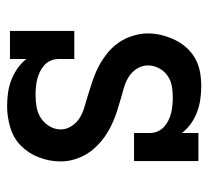

<svg xmlns="http://www.w3.org/2000/svg" viewBox="-43 -535 586 540"><g transform="rotate(90 250.0 -265.0)"><path d="M279 8Q260 8 241.5 5.5Q223 3 206 -3.5Q189 -10 173.5 -20.5Q158 -31 146 -46V0H67V-181H146V-136Q146 -125 150.5 -114.5Q155 -104 163.5 -96.5Q172 -89 182.5 -84Q193 -79 203.5 -76.5Q214 -74 225.5 -73Q237 -72 248 -72Q265 -72 281.5 -75Q298 -78 312 -87Q326 -96 335 -111Q344 -126 344 -143Q344 -159 334.5 -173.5Q325 -188 311 -196.5Q297 -205 281 -209.5Q265 -214 249 -219Q233 -224 217.5 -229Q202 -234 187 -240Q172 -246 157.5 -254.5Q143 -263 130 -273.5Q117 -284 106.5 -297Q96 -310 89 -324.5Q82 -339 78 -355.5Q74 -372 74 -388Q74 -408 79 -427.5Q84 -447 92.5 -464.5Q101 -482 114.5 -497Q128 -512 145.5 -521.5Q163 -531 182.5 -534.5Q202 -538 222 -538Q240 -538 258.5 -535.5Q277 -533 294.5 -526.5Q312 -520 327 -509.5Q342 -499 354 -484V-530H433V-349H354V-394Q354 -405 349.5 -415.5Q345 -426 336.5 -433.5Q328 -441 318 -446Q308 -451 297 -453.5Q286 -456 275 -457Q264 -458 253 -458Q237 -458 221 -455Q205 -452 192 -442.5Q179 -433 171.5 -418.5Q164 -404 164 -388Q164 -371 173.5 -356.5Q183 -342 197 -333.5Q211 -325 227 -320.5Q243 -316 258.5 -311.5Q274 -307 290 -302Q306 -297 321 -290.5Q336 -284 350.5 -275.5Q365 -267 377.5 -256.5Q390 -246 400.5 -233.5Q411 -221 418.5 -206Q426 -191 430 -175Q434 -159 434 -142Q434 -112 423 -82.5Q412 -53 390.5 -31.5Q369 -10 339 -1Q309 8 279 8Z"/></g></svg>

Font: Iosevka Slab Medium
Style: Regular
Weight: 500
Monospace: yes
Designer: Belleve Invis
Foundry: Belleve Invis
Version: Version 11.1.1; ttfautohint (v1.8.3)